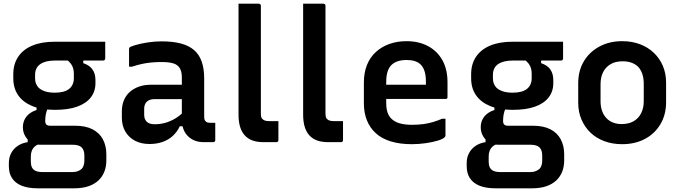

<svg xmlns="http://www.w3.org/2000/svg" viewBox="-20 -770 3690 1040"><path d="M104 -80Q104 -102 112 -120Q120 -138 136.5 -152Q153 -166 178 -174V-204L238 -182Q231 -166 228 -149.5Q225 -133 225 -115Q225 -101 231.5 -95Q238 -89 251 -89H386Q444 -89 481.5 -69.5Q519 -50 537.5 -15Q556 20 556 65V99Q556 133 545 160.5Q534 188 512.5 208Q491 228 458.5 239Q426 250 382 250H184Q132 250 97.5 236Q63 222 45.5 195.5Q28 169 28 131V113Q28 83 40.5 59.5Q53 36 75.5 20.5Q98 5 130 0V-35L200 9Q180 13 168.5 23.5Q157 34 152 47.5Q147 61 147 78V106Q147 124 153 136.5Q159 149 173 155.5Q187 162 210 162H373Q390 162 402 157Q414 152 422 145Q430 137 433.5 125Q437 113 437 99V73Q437 43 422.5 28.5Q408 14 373 14H196Q172 14 151 2Q130 -10 117 -32Q104 -54 104 -80ZM340 -448 431 -454V-428Q466 -416 481.5 -393Q497 -370 497 -337V-319Q497 -275 472 -242.5Q447 -210 398.5 -192.5Q350 -175 277 -175Q205 -175 155 -195.5Q105 -216 78.5 -254Q52 -292 52 -346V-368Q52 -423 78.5 -462.5Q105 -502 155 -523Q205 -544 277 -544Q345 -544 413.5 -544Q482 -544 550 -544Q550 -522 550 -499Q550 -476 550 -453Q550 -449 547 -445.5Q544 -442 539 -442Q496 -442 454 -442Q412 -442 369 -442Q326 -442 277 -442Q226 -442 198 -422.5Q170 -403 170 -364V-345Q170 -329 175 -317Q180 -305 189 -295Q203 -282 224.5 -275Q246 -268 277 -268Q329 -268 354.5 -288.5Q380 -309 380 -347V-370Q380 -386 376.5 -399Q373 -412 364.5 -424Q356 -436 340 -448Z M1086 -344Q1086 -319 1086 -293.5Q1086 -268 1086 -242.5Q1086 -217 1086 -191Q1086 -165 1086 -141Q1086 -131 1087.5 -124Q1089 -117 1094 -113Q1097 -109 1103 -107Q1109 -105 1118 -105Q1120 -105 1122.5 -105Q1125 -105 1128 -105H1146Q1146 -82 1146 -58.5Q1146 -35 1146 -11Q1146 -6 1143 -3Q1140 0 1135 0Q1130 0 1113.5 0Q1097 0 1084 0Q1057 0 1036 -8Q1015 -16 998.5 -32Q982 -48 973.5 -70.5Q965 -93 965 -121Q965 -153 965 -187Q965 -221 965 -253Q965 -270 965 -286Q965 -302 965 -318Q965 -334 965 -350Q965 -382 954 -400.5Q943 -419 919.5 -426.5Q896 -434 855 -434Q826 -434 799.5 -431.5Q773 -429 748 -423.5Q723 -418 696 -409H679Q679 -432 679 -456.5Q679 -481 679 -503Q679 -507 680 -509.5Q681 -512 682 -513Q687 -518 714 -526Q741 -534 779 -540Q817 -546 855 -546Q916 -546 959.5 -534.5Q1003 -523 1031 -499Q1059 -475 1072.5 -436.5Q1086 -398 1086 -344ZM761 -148Q761 -124 775 -110.5Q789 -97 818 -97Q847 -97 874.5 -104.5Q902 -112 929 -128Q956 -144 983 -172V-86H954Q939 -55 915.5 -33.5Q892 -12 860 -1Q828 10 790 10Q744 10 710.5 -8Q677 -26 658.5 -58Q640 -90 640 -133V-167Q640 -200 651 -226.5Q662 -253 682.5 -271.5Q703 -290 732 -300.5Q761 -311 797 -311Q832 -311 865 -311Q898 -311 929 -311Q960 -311 990 -311Q998 -311 1002.5 -296.5Q1007 -282 1008 -264Q1009 -246 1009 -233Q975 -233 944.5 -233Q914 -233 883 -233Q852 -233 818 -233Q803 -233 792.5 -229.5Q782 -226 774 -218Q768 -212 764.5 -202.5Q761 -193 761 -182Z M1272 -623Q1272 -659 1272 -689.5Q1272 -720 1272 -750Q1296 -750 1306.5 -750Q1317 -750 1322 -750Q1327 -750 1331.5 -750Q1336 -750 1347 -750Q1358 -750 1382 -750Q1385 -750 1387.5 -748.5Q1390 -747 1391.5 -745Q1393 -743 1393 -739Q1393 -680 1393 -622Q1393 -564 1393 -506.5Q1393 -449 1393 -391Q1393 -333 1393 -275Q1393 -217 1393 -159Q1393 -147 1394.5 -138.5Q1396 -130 1402 -125Q1408 -119 1416.5 -116.5Q1425 -114 1438 -114Q1442 -114 1448 -114Q1454 -114 1459.5 -114Q1465 -114 1470.5 -114Q1476 -114 1478 -114H1488Q1488 -90 1488 -62.5Q1488 -35 1488 -11Q1488 -6 1485 -3Q1482 0 1477 0Q1473 0 1469.5 0Q1466 0 1459.5 0Q1453 0 1441 0Q1429 0 1407 0Q1373 0 1348 -9Q1323 -18 1306 -36.5Q1289 -55 1280.5 -83Q1272 -111 1272 -149Q1272 -208 1272 -267.5Q1272 -327 1272 -386Q1272 -445 1272 -504.5Q1272 -564 1272 -623Z M1622 -623Q1622 -659 1622 -689.5Q1622 -720 1622 -750Q1646 -750 1656.5 -750Q1667 -750 1672 -750Q1677 -750 1681.5 -750Q1686 -750 1697 -750Q1708 -750 1732 -750Q1735 -750 1737.5 -748.5Q1740 -747 1741.5 -745Q1743 -743 1743 -739Q1743 -680 1743 -622Q1743 -564 1743 -506.5Q1743 -449 1743 -391Q1743 -333 1743 -275Q1743 -217 1743 -159Q1743 -147 1744.5 -138.5Q1746 -130 1752 -125Q1758 -119 1766.5 -116.5Q1775 -114 1788 -114Q1792 -114 1798 -114Q1804 -114 1809.5 -114Q1815 -114 1820.5 -114Q1826 -114 1828 -114H1838Q1838 -90 1838 -62.5Q1838 -35 1838 -11Q1838 -6 1835 -3Q1832 0 1827 0Q1823 0 1819.5 0Q1816 0 1809.5 0Q1803 0 1791 0Q1779 0 1757 0Q1723 0 1698 -9Q1673 -18 1656 -36.5Q1639 -55 1630.5 -83Q1622 -111 1622 -149Q1622 -208 1622 -267.5Q1622 -327 1622 -386Q1622 -445 1622 -504.5Q1622 -564 1622 -623Z M2182 -547Q2248 -547 2298 -520.5Q2348 -494 2376 -444.5Q2404 -395 2404 -324V-244Q2404 -241 2403 -238.5Q2402 -236 2399.5 -235Q2397 -234 2394 -234H2154Q2138 -234 2120.5 -234Q2103 -234 2086 -234H2049L2042 -311H2287Q2287 -316 2287 -319.5Q2287 -323 2287 -328Q2287 -360 2280 -383Q2273 -406 2259 -420Q2246 -433 2227 -439Q2208 -445 2182 -445Q2128 -445 2100 -417.5Q2072 -390 2072 -326V-211Q2072 -192 2075 -176.5Q2078 -161 2084 -149Q2090 -137 2099 -128Q2117 -110 2145 -102Q2173 -94 2211 -94Q2247 -94 2275 -98Q2303 -102 2327.5 -109.5Q2352 -117 2375 -127H2393Q2393 -104 2393 -80.5Q2393 -57 2393 -35Q2393 -33 2392 -31Q2391 -29 2389 -27Q2380 -17 2352 -8.5Q2324 0 2286.5 5.5Q2249 11 2210 11Q2146 11 2097 -4Q2048 -19 2016 -48Q1984 -77 1967.5 -118Q1951 -159 1951 -211V-322Q1951 -376 1967.5 -417.5Q1984 -459 2015.5 -488Q2047 -517 2089.5 -532Q2132 -547 2182 -547Z M2584 -80Q2584 -102 2592 -120Q2600 -138 2616.5 -152Q2633 -166 2658 -174V-204L2718 -182Q2711 -166 2708 -149.5Q2705 -133 2705 -115Q2705 -101 2711.5 -95Q2718 -89 2731 -89H2866Q2924 -89 2961.5 -69.5Q2999 -50 3017.5 -15Q3036 20 3036 65V99Q3036 133 3025 160.5Q3014 188 2992.5 208Q2971 228 2938.5 239Q2906 250 2862 250H2664Q2612 250 2577.5 236Q2543 222 2525.5 195.5Q2508 169 2508 131V113Q2508 83 2520.5 59.5Q2533 36 2555.5 20.5Q2578 5 2610 0V-35L2680 9Q2660 13 2648.5 23.5Q2637 34 2632 47.5Q2627 61 2627 78V106Q2627 124 2633 136.5Q2639 149 2653 155.5Q2667 162 2690 162H2853Q2870 162 2882 157Q2894 152 2902 145Q2910 137 2913.5 125Q2917 113 2917 99V73Q2917 43 2902.5 28.5Q2888 14 2853 14H2676Q2652 14 2631 2Q2610 -10 2597 -32Q2584 -54 2584 -80ZM2820 -448 2911 -454V-428Q2946 -416 2961.5 -393Q2977 -370 2977 -337V-319Q2977 -275 2952 -242.5Q2927 -210 2878.5 -192.5Q2830 -175 2757 -175Q2685 -175 2635 -195.5Q2585 -216 2558.5 -254Q2532 -292 2532 -346V-368Q2532 -423 2558.5 -462.5Q2585 -502 2635 -523Q2685 -544 2757 -544Q2825 -544 2893.5 -544Q2962 -544 3030 -544Q3030 -522 3030 -499Q3030 -476 3030 -453Q3030 -449 3027 -445.5Q3024 -442 3019 -442Q2976 -442 2934 -442Q2892 -442 2849 -442Q2806 -442 2757 -442Q2706 -442 2678 -422.5Q2650 -403 2650 -364V-345Q2650 -329 2655 -317Q2660 -305 2669 -295Q2683 -282 2704.5 -275Q2726 -268 2757 -268Q2809 -268 2834.5 -288.5Q2860 -309 2860 -347V-370Q2860 -386 2856.5 -399Q2853 -412 2844.5 -424Q2836 -436 2820 -448Z M3350 -547Q3403 -547 3446.5 -530.5Q3490 -514 3521.5 -484Q3553 -454 3570.5 -413Q3588 -372 3588 -322V-217Q3588 -149 3557.5 -97.5Q3527 -46 3473.5 -17.5Q3420 11 3350 11Q3297 11 3253 -5.5Q3209 -22 3178 -52Q3147 -82 3129.5 -123Q3112 -164 3112 -214V-319Q3112 -387 3142.5 -438Q3173 -489 3227 -518Q3281 -547 3350 -547ZM3353 -438Q3314 -438 3287.5 -422.5Q3261 -407 3247 -379.5Q3233 -352 3233 -314V-221Q3233 -192 3241.5 -168.5Q3250 -145 3266 -129Q3280 -114 3301 -106Q3322 -98 3347 -98Q3386 -98 3412.5 -113.5Q3439 -129 3453 -157Q3467 -185 3467 -222V-315Q3467 -347 3459 -370Q3451 -393 3436 -409Q3421 -423 3400.5 -430.5Q3380 -438 3353 -438Z"/></svg>

Font: Recursive SemiBold
Style: Regular
Weight: 600
Version: Version 1.085